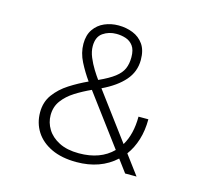

<svg xmlns="http://www.w3.org/2000/svg" viewBox="-102 -828 1055 959"><g transform="rotate(15 425.0 -349.0)"><path d="M369.5 8Q293.5 8 240 -17.2Q186.5 -42.5 158.5 -86.2Q130.5 -130 130.5 -186Q130.5 -239 159 -278Q187.5 -317 232.2 -345.8Q277 -374.5 325 -396.5Q297 -435.5 274 -480.5Q251 -525.5 251 -572.5Q251 -617.5 271.5 -647.2Q292 -677 325.5 -691.5Q359 -706 398 -706Q437.5 -706 472 -692.2Q506.5 -678.5 527.8 -648.2Q549 -618 549 -568Q549 -507 509 -461.2Q469 -415.5 395.5 -380.5L574.5 -140Q611 -201 611 -291.5H662Q662 -233.5 647 -185.2Q632 -137 604.5 -100L679 0H620L572 -64.5Q493 8 369.5 8ZM299 -573Q299 -545.5 311.2 -516Q323.5 -486.5 339.8 -460.2Q356 -434 369 -416.5Q421 -440 449.5 -462Q478 -484 489 -509.2Q500 -534.5 500 -569Q500 -606.5 485.2 -626.8Q470.5 -647 447.2 -654.8Q424 -662.5 398 -662.5Q359 -662.5 329 -641.8Q299 -621 299 -573ZM185 -185.5Q185 -147.5 205.5 -113.8Q226 -80 267.2 -58.8Q308.5 -37.5 370 -37.5Q481 -37.5 544.5 -101.5L351.5 -360.5Q308.5 -341 270.5 -317Q232.5 -293 208.8 -261Q185 -229 185 -185.5Z"/></g></svg>

Font: Trispace ExtraLight
Style: Regular
Weight: 200
Designer: Tyler Finck
Foundry: Etcetera Type Company
Version: Version 1.210; ttfautohint (v1.8.3)